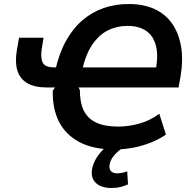

<svg xmlns="http://www.w3.org/2000/svg" viewBox="-20 -735 971 957"><path d="M551 10Q446 10 376.5 -26.5Q307 -63 274 -128.5Q241 -194 243 -283L254 -299H214Q154 -299 117 -320Q80 -341 67 -382.5Q54 -424 64 -485L75 -547H197L187 -484Q182 -440 195 -419.5Q208 -399 251 -399H276L255 -382Q274 -468 308.5 -530.5Q343 -593 391 -634Q439 -675 497 -695Q555 -715 622 -715Q694 -715 748 -691Q802 -667 836 -620Q870 -573 882 -506Q894 -439 880 -354L870 -299H371L378 -287Q378 -224 397.5 -184Q417 -144 459.5 -124Q502 -104 569 -104Q619 -104 673 -118.5Q727 -133 774 -168L807 -64Q770 -39 727 -22.5Q684 -6 639 2Q594 10 551 10ZM616 -606Q563 -606 518.5 -584Q474 -562 441 -514Q408 -466 390 -388L373 -399H779L752 -366Q771 -451 758 -504Q745 -557 708 -581.5Q671 -606 616 -606ZM536 202Q483 202 456.5 175.5Q430 149 440 102Q449 62 481.5 24Q514 -14 563 -40L595 0Q582 8 567.5 20.5Q553 33 542 48.5Q531 64 527 82Q522 107 533 118Q544 129 564 129Q576 129 588 126.5Q600 124 614 119L618 184Q600 192 580.5 197Q561 202 536 202Z"/></svg>

Font: Nunito Sans 7pt SemiCondensed
Style: Bold Italic
Weight: 700
Width: 4
Italic angle: -9°
Designer: Vernon Adams
Foundry: Vernon Adams
Version: Version 3.101;gftools[0.9.27]